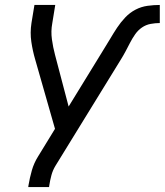

<svg xmlns="http://www.w3.org/2000/svg" viewBox="-20 -550 665 775"><path d="M94 205 95 198Q100 168 108.5 138Q117 108 134 81L202 -30L122 -310Q112 -344 106.5 -381Q101 -418 107 -457L119 -530H203L191 -456Q185 -424 189.5 -391.5Q194 -359 202 -329L257 -120L397 -348Q411 -370 424.5 -393Q438 -416 452.5 -438Q467 -460 485.5 -479.5Q504 -499 527 -511Q550 -523 575.5 -526.5Q601 -530 625 -530V-457Q607 -457 588 -453.5Q569 -450 553 -439Q537 -428 525.5 -411.5Q514 -395 505 -377.5Q496 -360 487 -343Q478 -326 468 -310L204 119Q193 137 187.5 157.5Q182 178 179 198L178 205Z"/></svg>

Font: Iosevka Curly Extended Oblique
Style: Regular
Weight: 400
Width: 7
Italic angle: -9°
Monospace: yes
Designer: Belleve Invis
Foundry: Belleve Invis
Version: Version 11.1.0; ttfautohint (v1.8.3)